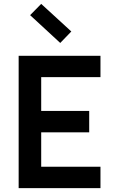

<svg xmlns="http://www.w3.org/2000/svg" viewBox="-20 -968 587 988"><path d="M162 -287V-397H439V-287ZM159 -571 192 -613V-79L154 -110H497V0H76V-681H497V-571ZM290 -747 135 -890 192 -948 347 -806Z"/></svg>

Font: Gabarito Medium
Style: Regular
Weight: 500
Designer: Leandro Assis / Alvaro Franca / Felipe Casaprima
Foundry: Naipe Foundry
Version: Version 1.000